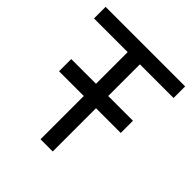

<svg xmlns="http://www.w3.org/2000/svg" viewBox="-195 -855 990 990"><g transform="rotate(45 300.0 -360.0)"><path d="M590 -720V-635.5H344.5V-404.5H525V-315.5H344.5V0H255.5V-315.5H75V-404.5H255.5V-635.5H10V-720Z"/></g></svg>

Font: CCSD_manrope Medium
Style: Regular
Weight: 500
Designer: Mikhail Sharanda
Foundry: Mikhail Sharanda
Version: Version 4.503